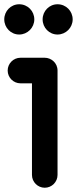

<svg xmlns="http://www.w3.org/2000/svg" viewBox="-48 -867 361 901"><path d="M222 -705C261 -705 293 -737 293 -776C293 -815 262 -847 222 -847C183 -847 152 -815 152 -776C152 -737 183 -705 222 -705ZM42 -705C81 -705 113 -737 113 -776C113 -815 82 -847 42 -847C3 -847 -28 -815 -28 -776C-28 -737 3 -705 42 -705ZM222 -46V-536C222 -572 192 -596 162 -596H48C15 -596 -12 -569 -12 -536C-12 -503 15 -476 48 -476H102V-46C102 -13 129 14 162 14C195 14 222 -13 222 -46Z"/></svg>

Font: LS
Style: Bold
Weight: 700
Designer: BSozoo
Foundry: BSozoo
Version: Version 001.000